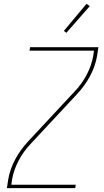

<svg xmlns="http://www.w3.org/2000/svg" viewBox="-20 -981 540 1001"><path d="M16 0 23 -46Q32 -99 59 -149.5Q86 -200 125 -242L370 -505Q407 -544 432 -591.5Q457 -639 466 -689L470 -717H134L137 -735H493L486 -689Q477 -636 450 -585.5Q423 -535 384 -493L139 -230Q102 -191 77 -143.5Q52 -96 43 -46L39 -18H375L372 0ZM326 -810 313 -820 431 -961 448 -949Z"/></svg>

Font: Iosevka Curly Thin
Style: Italic
Weight: 100
Italic angle: -9°
Monospace: yes
Designer: Belleve Invis
Foundry: Belleve Invis
Version: Version 22.1.2; ttfautohint (v1.8.4)